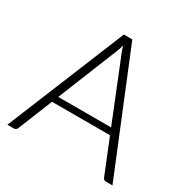

<svg xmlns="http://www.w3.org/2000/svg" viewBox="-160 -852 977 996"><g transform="rotate(30 328.0 -354.0)"><path d="M486 -257 342 -614.5Q334.5 -632 327.5 -656.5Q324.5 -644.5 321 -633.8Q317.5 -623 313.5 -614L169.5 -257ZM642.5 0H603Q596 0 591.5 -3.8Q587 -7.5 584.5 -13.5L501.5 -219H154L71 -13.5Q69 -8 64 -4Q59 0 52 0H13L302.5 -707.5H353Z"/></g></svg>

Font: Lato 2
Style: Regular
Weight: 300
Designer: Lukasz Dziedzic with Adam Twardoch and Botio Nikoltchev
Foundry: tyPoland Lukasz Dziedzic
Version: Version 2.015; 2015-08-06; http://www.latofonts.com/